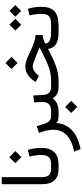

<svg xmlns="http://www.w3.org/2000/svg" viewBox="624 -1332 965 2254"><g transform="rotate(-90 1107.0 -204.5)"><path d="M267.1 0H254.9Q163.6 0 117.9 -47.1Q72.3 -94.2 72.3 -197.8V-667H154.8V-197.3Q154.8 -137.7 179.4 -112.8Q204.1 -87.9 254.9 -87.9H267.1Z M318.8 -507.8 389.6 -578.6 461.4 -507.3 390.1 -436.5ZM475.1 -360.4Q498.5 -281.7 498.5 -203.1Q498.5 -104.5 449.7 -52.2Q400.9 0 305.7 0H247.6V-87.9H305.7Q362.8 -87.9 388.9 -114.5Q415 -141.1 415 -201.7Q415 -266.1 397 -340.8Z M711.4 -63.5Q711.4 -98.1 701.7 -142.1Q691.9 -186 673.8 -229L752.9 -257.3L782.7 -163.6Q791 -138.2 802.7 -121.6Q814.5 -105 831.3 -96.4Q848.1 -87.9 870.6 -87.9H889.6V0H876Q839.8 0 820.8 -6.6Q801.8 -13.2 790.5 -27.3Q782.2 85.4 704.8 158.2Q627.4 231 484.4 257.8L455.1 182.6Q710 133.8 711.4 -63.5Z M908.2 147.9 979 77.1 1050.8 148.4 979.5 219.2ZM1224.6 0H1212.9Q1118.7 0 1080.6 -69.8Q1030.3 0 928.7 0H869.6V-87.9H928.7Q986.8 -87.9 1012 -113.3Q1037.1 -138.7 1037.1 -193.8Q1037.1 -207.5 1033.2 -287.1L1113.3 -296.9L1121.1 -176.8Q1127 -87.9 1213.9 -87.9H1224.6Z M1424.3 -552.7 1495.1 -623.5 1566.9 -552.2 1495.6 -481.4ZM1822.3 -187.5Q1774.4 -182.1 1723.6 -157.7Q1725.1 -121.1 1757.6 -104.5Q1790 -87.9 1857.9 -87.9H1884.3V0H1856Q1764.6 0 1716.6 -29.5Q1668.5 -59.1 1660.6 -123.5Q1551.3 -64 1462.4 -32Q1373.5 0 1283.2 0H1205.1V-87.9H1284.7Q1371.1 -87.9 1444.6 -114Q1518.1 -140.1 1639.6 -203.1L1677.7 -223.1Q1671.9 -225.1 1663.3 -228.8Q1654.8 -232.4 1633.8 -241.2Q1612.8 -250 1587.4 -260.3Q1529.8 -283.7 1501 -293.7Q1472.2 -303.7 1456.5 -303.7Q1429.7 -303.7 1403.6 -288.1Q1377.4 -272.5 1358.4 -248L1345.2 -231L1271.5 -267.6L1278.8 -280.3Q1310.5 -331.5 1356.7 -361.1Q1402.8 -390.6 1457 -390.6Q1507.8 -390.6 1605 -343.8Q1681.6 -306.6 1731.4 -289.6Q1781.2 -272.5 1823.2 -270.5Z M2038.1 -507.8 2106.4 -576.2 2175.3 -507.8 2106.4 -438.5ZM1876 -507.8 1944.3 -576.2 2013.2 -507.8 1944.3 -438.5ZM2131.3 -360.4Q2154.8 -281.7 2154.8 -203.1Q2154.8 -96.2 2102.3 -48.1Q2049.8 0 1937.5 0H1864.7V-87.9H1937.5Q1975.6 -87.9 1999.3 -92.3Q2022.9 -96.7 2040 -109.1Q2057.1 -121.6 2064.2 -143.8Q2071.3 -166 2071.3 -201.7Q2071.3 -266.1 2053.2 -340.8Z"/></g></svg>

Font: Vazir WOL
Style: WOL
Weight: 400
Foundry: Based on Dejavu fonts, by Saber Rastikerdar
Version: Version 26.0.0